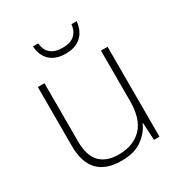

<svg xmlns="http://www.w3.org/2000/svg" viewBox="-171 -846 925 980"><g transform="rotate(-30 291.0 -356.0)"><path d="M492 -530V0H460L454 -103H452Q433 -58 387.5 -24Q342 10 264 10Q81 10 81 -183V-530H120V-187Q120 -103 158 -64Q196 -25 267 -25Q354 -25 403.5 -76Q453 -127 453 -232V-530ZM421 -722Q415 -667 382 -636.5Q349 -606 291 -606Q233 -606 200 -636Q167 -666 163 -722H194Q202 -640 292 -640Q338 -640 362 -661.5Q386 -683 390 -722Z"/></g></svg>

Font: Noto Sans ExtraLight
Style: Regular
Weight: 200
Designer: Monotype Design Team
Foundry: Monotype Imaging Inc.
Version: Version 2.007